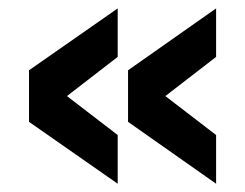

<svg xmlns="http://www.w3.org/2000/svg" viewBox="-20 -571 590 462"><path d="M263.2 -550.8V-434.1L141.1 -339.8L263.2 -246.1V-128.9L49.8 -277.8V-401.9ZM500 -550.8V-434.1L377.9 -339.8L500 -246.1V-128.9L288.1 -277.8V-401.9Z"/></svg>

Font: Cooper Hewitt
Style: Semibold
Weight: 709
Designer: Village Type and Design LLC
Foundry: Cooper Hewitt Smithsonian Design Museum
Version: 1.000